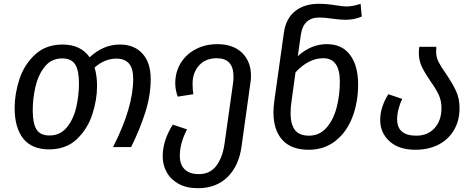

<svg xmlns="http://www.w3.org/2000/svg" viewBox="-20 -773 2502 1009"><path d="M772 -357Q772 -273 744 -184Q716 -95 669 0H574Q680 -208 680 -358Q680 -414 657.5 -439.5Q635 -465 592 -465Q530 -465 477 -418Q490 -376 490 -321Q490 -248 465 -171.5Q440 -95 383.5 -41.5Q327 12 238 12Q147 12 102 -45Q57 -102 57 -206Q57 -280 82 -356.5Q107 -433 164 -486Q221 -539 309 -539Q404 -539 451 -472Q523 -539 610 -539Q685 -539 728.5 -491.5Q772 -444 772 -357ZM395 -335Q395 -403 375 -434.5Q355 -466 307 -466Q250 -466 215.5 -423Q181 -380 166.5 -318Q152 -256 152 -193Q152 -124 172 -92.5Q192 -61 240 -61Q297 -61 332 -104.5Q367 -148 381 -210.5Q395 -273 395 -335Z M1299 -374Q1299 -356 1296 -338L1249 -1Q1235 99 1175.5 157.5Q1116 216 1020 216Q960 216 918.5 193Q877 170 856 132Q835 94 835 48Q835 -34 888 -118L963 -93Q925 -21 925 46Q925 91 950 116.5Q975 142 1026 142Q1084 142 1117 98Q1150 54 1160 -18L1205 -338Q1207 -350 1207 -371Q1207 -467 1119 -467Q1060 -467 1026 -429Q992 -391 992 -333Q992 -302 996 -278L914 -265Q901 -301 901 -335Q901 -395 930 -442Q959 -489 1009.5 -515Q1060 -541 1122 -541Q1205 -541 1252 -495.5Q1299 -450 1299 -374Z M1862 -330Q1862 -236 1832 -157.5Q1802 -79 1743 -32.5Q1684 14 1602 14Q1510 14 1463.5 -38Q1417 -90 1417 -183Q1417 -209 1422 -246L1472 -602Q1483 -677 1531.5 -715Q1580 -753 1655 -753Q1696 -753 1746 -745Q1784 -739 1800 -739Q1834 -739 1875 -753L1881 -686Q1842 -669 1795 -669Q1769 -669 1725 -675Q1683 -681 1658 -681Q1574 -681 1561 -590L1545 -478Q1615 -541 1697 -541Q1778 -541 1820 -484Q1862 -427 1862 -330ZM1766 -344Q1766 -467 1679 -467Q1602 -467 1533 -393L1513 -248Q1507 -211 1507 -178Q1507 -121 1529.5 -90.5Q1552 -60 1604 -60Q1659 -60 1695.5 -101.5Q1732 -143 1749 -207.5Q1766 -272 1766 -344Z M2324 -385Q2359 -333 2377 -294Q2395 -255 2395 -205Q2395 -141 2367 -91.5Q2339 -42 2286.5 -14Q2234 14 2162 14Q2076 14 2027 -30.5Q1978 -75 1978 -143Q1978 -178 1990 -213.5Q2002 -249 2021 -278L2094 -253Q2082 -230 2074.5 -201Q2067 -172 2067 -146Q2067 -60 2168 -60Q2228 -60 2264 -100Q2300 -140 2300 -205Q2300 -244 2285.5 -275Q2271 -306 2241 -348Q2211 -392 2196 -424Q2181 -456 2181 -497Q2181 -515 2184 -527H2273Q2272 -518 2272 -500Q2272 -473 2284.5 -448Q2297 -423 2324 -385Z"/></svg>

Font: FiraGO
Style: Italic
Weight: 400
Italic angle: -8°
Designer: bBox Type GmbH
Foundry: bBox Type GmbH
Version: Version 1.001